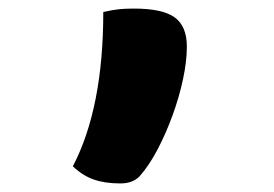

<svg xmlns="http://www.w3.org/2000/svg" viewBox="-20 -228 640 448"><path d="M261 200Q225 200 199 191Q173 182 150 160Q221 24 221 -200Q243 -205 258 -206.5Q273 -208 292 -208Q359 -208 387.5 -187.5Q416 -167 416 -119Q416 -85 407 -43Q398 -1 382.5 41.5Q367 84 347.5 121Q328 158 306 183Q290 200 261 200Z"/></svg>

Font: Recursive Mn Csl St XBd
Style: Regular
Weight: 800
Monospace: yes
Version: Version 1.079;hotconv 1.0.112;makeotfexe 2.5.65598; ttfautoh